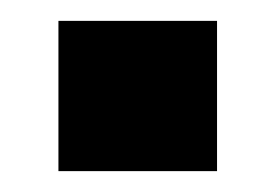

<svg xmlns="http://www.w3.org/2000/svg" viewBox="-20 -164 264 184"><path d="M36 0V-144H188V0Z"/></svg>

Font: Host Grotesk SemiBold
Style: Regular
Weight: 600
Designer: Doukan Karapınar
Foundry: Element Type
Version: Version 1.003